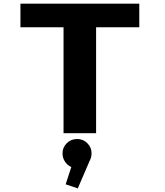

<svg xmlns="http://www.w3.org/2000/svg" viewBox="-20 -720 890 1038"><path d="M733 -700V-572.5H499.5V0H323.5V-572.5H90.5V-700ZM475 109Q475 130.5 464.5 150L400.5 298.5L335 276.5L365.5 183Q344 173.5 331 153.5Q318 133.5 318 109Q318 77 341 54.2Q364 31.5 397 31.5Q429.5 31.5 452.2 54.2Q475 77 475 109Z"/></svg>

Font: League Mono Wide
Style: Bold
Weight: 700
Width: 8
Designer: Tyler Finck
Foundry: The League of Moveable Type / Tyler Finck
Version: Version 2.210